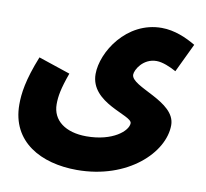

<svg xmlns="http://www.w3.org/2000/svg" viewBox="-80 -587 969 905"><g transform="rotate(10 404.0 -134.5)"><path d="M24 -27C24 152 173 230 344 230C588 230 746 76 746 -55C746 -170 528 -199 528 -259C528 -281 561 -341 626 -341C655 -341 692 -325 721 -309L787 -447C743 -473 685 -499 623 -499C455 -499 353 -336 353 -231C353 -91 556 -70 556 -31C556 6 487 66 361 66C261 66 197 19 197 -59C197 -96 203 -133 231 -211L79 -262C32 -145 24 -79 24 -27Z"/></g></svg>

Font: Noto Sans Arabic UI Cn Bk
Style: Regular
Weight: 900
Width: 3
Designer: Monotype Design Team, Nadine Chahine and Nizar Qandah
Foundry: Monotype Imaging Inc.
Version: Version 2.010